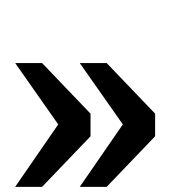

<svg xmlns="http://www.w3.org/2000/svg" viewBox="-20 -603 689 772"><path d="M28 -583.3ZM41 -349.5 214.1 -102.8 41 148.3H149.2L344 -55.1V-146L149.2 -349.5ZM300.7 -349.5 473.9 -102.8 300.7 148.3H408.9L603.7 -55.1V-146L408.9 -349.5Z"/></svg>

Font: PleaseOptimize
Style: Demi-Bold
Weight: 600
Version: Version 001.000